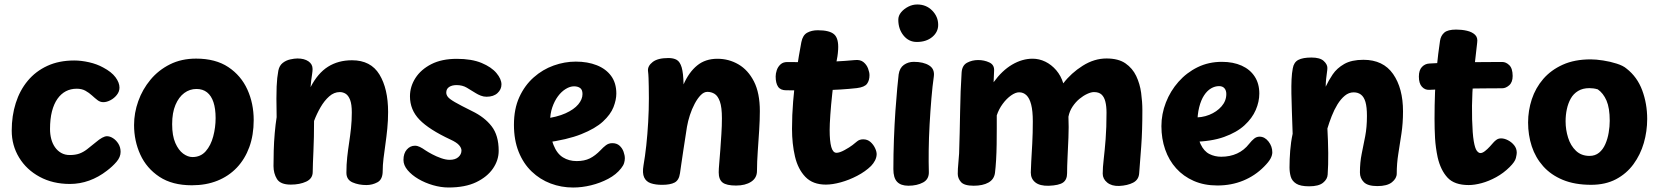

<svg xmlns="http://www.w3.org/2000/svg" viewBox="-20 -818 7399 857"><path d="M440.7 -516.6Q477.8 -497.1 495.6 -473.1Q513.3 -449 513.3 -427.1Q513.3 -409.2 501.4 -394.3Q489.6 -379.3 472.9 -370.7Q456.3 -362 441.3 -362Q427 -362 415.2 -371.1Q403.3 -380.2 390.5 -392Q377.7 -403.8 361.5 -412.9Q345.3 -422 322.3 -422Q295.6 -422 273.9 -410.7Q252.3 -399.3 236.4 -376.8Q220.6 -354.3 211.9 -320.8Q203.3 -287.2 203.3 -242Q203.3 -218.7 208.7 -197.9Q214.1 -177.1 225.4 -160.9Q236.7 -144.8 253.2 -135.4Q269.8 -126 291.3 -126Q316.3 -126 334.1 -132.4Q351.9 -138.8 368.6 -151.7Q385.2 -164.6 407.2 -182.6Q439.2 -210 457.3 -210Q470.9 -210 484.9 -200.9Q499 -191.8 508.7 -175.9Q518.3 -160.1 518.3 -140.1Q518.3 -117 500.1 -95.8Q481.9 -74.6 457.3 -56.1Q420 -27.1 378.2 -12Q336.3 3.1 292.3 3.1Q215.8 3.1 157.1 -28.7Q98.3 -60.4 65.3 -114.7Q32.3 -169 32.3 -235Q32.3 -301.3 50.4 -358.1Q68.4 -414.9 103.8 -457.4Q139.2 -500 191.3 -524Q243.3 -548 311.3 -548Q342.3 -548 377.6 -540.1Q412.8 -532.1 440.7 -516.6Z M578.4 -260Q578.4 -314 597.2 -366.6Q615.9 -419.2 651.7 -462.2Q687.4 -505.2 738.7 -530.8Q789.9 -556.4 855.4 -556.4Q942.2 -556.4 999.1 -518.5Q1056 -480.6 1084.2 -418.3Q1112.4 -356.1 1112.4 -282Q1112.4 -215.2 1092.9 -161.6Q1073.3 -107.9 1037.1 -69.7Q1000.8 -31.6 950.2 -11.3Q899.6 9 836.4 9Q748.8 9 691.5 -28.9Q634.2 -66.9 606.3 -128Q578.4 -189.1 578.4 -260ZM748.4 -263.7Q748.4 -212 762.6 -179.8Q776.7 -147.7 797.5 -132.3Q818.3 -117 839.2 -117Q875.3 -117 898.2 -142.8Q921 -168.7 931.7 -209Q942.4 -249.3 942.4 -290.7Q942.4 -332.9 932.8 -361.8Q923.2 -390.7 904.2 -405.8Q885.1 -420.9 857.1 -420.9Q826.8 -420.9 802.4 -402.8Q778 -384.7 763.2 -349.8Q748.4 -314.9 748.4 -263.7Z M1222.4 -503Q1227 -525.3 1241.8 -537Q1256.6 -548.7 1275.4 -552.8Q1294.2 -557 1307.7 -557Q1338.1 -557 1356.7 -544.3Q1375.2 -531.7 1375.2 -510Q1375.2 -501.1 1373.2 -487.9Q1371.2 -474.8 1369.2 -459.9Q1367.2 -445 1366.2 -429Q1398.4 -491.4 1444.1 -520.2Q1489.8 -549 1551.2 -549Q1634.9 -549 1673.6 -485.5Q1712.3 -422 1712.3 -318Q1712.3 -280 1708.7 -243.9Q1705.1 -207.8 1700.3 -174.2Q1695.4 -140.7 1691.8 -110.4Q1688.2 -80.2 1688.2 -55Q1688.2 -17.4 1665.3 -4.7Q1642.3 8 1615.2 8Q1580.9 8 1553.6 -3.9Q1526.2 -15.9 1526.2 -47Q1526.2 -84 1529.8 -116.6Q1533.4 -149.1 1538.3 -180.9Q1543.1 -212.7 1546.7 -245.8Q1550.3 -279 1550.3 -316Q1550.3 -352.4 1542.8 -372Q1535.2 -391.6 1523.2 -399.3Q1511.1 -407 1496.8 -407Q1471 -407 1449.4 -387.8Q1427.8 -368.7 1410.7 -339.2Q1393.7 -309.8 1381.8 -278Q1381.8 -203 1379 -143.4Q1376.2 -83.9 1375.8 -50Q1375.6 -20.9 1346.8 -7.4Q1318 6 1277.8 6Q1231.7 6 1216.2 -19Q1200.8 -44 1200.8 -77Q1200.8 -107.4 1201.8 -145.8Q1202.8 -184.1 1206.3 -223.8Q1209.8 -263.6 1214.8 -295Q1213.8 -345 1213.8 -377.7Q1213.8 -410.3 1214.8 -431.9Q1215.8 -453.6 1217.5 -469.7Q1219.2 -485.8 1222.4 -503Z M2218.3 -441.1Q2218.3 -418.9 2200.7 -402.6Q2183.1 -386.2 2151.7 -386.2Q2138 -386.2 2125.6 -391.2Q2113.2 -396.2 2103.9 -402Q2083 -415.2 2063.4 -426.7Q2043.9 -438.2 2017.9 -438.2Q1997.7 -438.2 1984.8 -429.8Q1971.9 -421.3 1971.9 -404.7Q1971.9 -394.9 1979.1 -385.5Q1986.3 -376.1 2010.6 -362Q2034.9 -347.9 2086.6 -322.3Q2142.8 -295.3 2174.3 -254.5Q2205.9 -213.7 2205.9 -145Q2205.9 -103 2180.4 -65.8Q2154.9 -28.6 2105.6 -4.8Q2056.2 18.9 1982.3 18.9Q1948.2 18.9 1912.7 8.6Q1877.2 -1.7 1847.5 -19.1Q1817.8 -36.6 1799.3 -58.6Q1780.9 -80.6 1780.9 -104Q1780.9 -133.4 1795.9 -150.5Q1810.9 -167.6 1832.3 -167.6Q1842.7 -167.6 1854.3 -162Q1865.9 -156.4 1878.9 -147Q1889.9 -139.6 1908.7 -129.6Q1927.4 -119.6 1948.7 -112.1Q1970 -104.6 1987.1 -104.6Q2012.1 -104.6 2025.9 -116.8Q2039.8 -129.1 2039.8 -146.4Q2039.8 -157.6 2029.1 -170Q2018.4 -182.4 1990.9 -195Q1895.2 -239.6 1852.6 -283.6Q1809.9 -327.6 1809.9 -388Q1809.9 -431.6 1834.3 -469.7Q1858.8 -507.9 1905.3 -531.7Q1951.8 -555.4 2018.9 -555.4Q2085.4 -555.4 2129.6 -537Q2173.7 -518.6 2196 -491.8Q2218.3 -465.1 2218.3 -441.1Z M2412.7 -181 2407.7 -287.8Q2465.9 -295 2504.1 -312.2Q2542.2 -329.4 2561.1 -352.1Q2580 -374.8 2580 -398.2Q2580 -417.7 2569.3 -425.2Q2558.6 -432.7 2542.2 -432.7Q2524.2 -432.7 2505.1 -420.9Q2485.9 -409.2 2470.3 -388.1Q2454.8 -367 2445.1 -338.6Q2435.4 -310.1 2435.4 -275.7Q2435.4 -209.4 2450.7 -170.8Q2465.9 -132.1 2492.7 -115.6Q2519.4 -99 2554 -99Q2588.3 -99 2612.7 -111Q2637 -123 2661 -148Q2672 -160 2684.4 -169.5Q2696.8 -179 2713.1 -179Q2732.9 -179 2745.3 -167.8Q2757.7 -156.6 2763.3 -140.7Q2769 -124.8 2769 -111.4Q2769 -101.4 2765.7 -90.3Q2762.4 -79.2 2752.3 -66.6Q2730.7 -38.9 2694.9 -19.9Q2659.1 -1 2618.4 9Q2577.7 19 2538 19Q2485.3 19 2437.7 1Q2390.1 -17 2353.1 -52.5Q2316 -88 2295 -140.5Q2274 -193 2274 -261Q2274 -332 2298 -384.5Q2322 -437 2362.1 -472.5Q2402.1 -508 2451.2 -525.5Q2500.3 -543 2550 -543Q2602.9 -543 2643.7 -526.8Q2684.6 -510.7 2707.8 -479.1Q2731 -447.6 2731 -400.2Q2731 -372.3 2718.2 -339.6Q2705.3 -306.9 2671.4 -275.6Q2637.6 -244.3 2574.7 -219.2Q2511.9 -194 2412.7 -181Z M2872.3 -502Q2870.6 -523.7 2893.3 -541.3Q2916 -559 2963.4 -559Q2986.4 -559 3000.8 -550.7Q3015.2 -542.3 3022.7 -517.1Q3030.1 -491.8 3031.1 -441.3Q3055.2 -496 3091.8 -525.8Q3128.4 -555.7 3182.3 -555.7Q3233.2 -555.7 3276.2 -530.6Q3319.2 -505.6 3345.4 -454.2Q3371.6 -402.9 3371.6 -322Q3371.6 -282.9 3368.6 -236.2Q3365.6 -189.4 3362.3 -142.7Q3359 -96 3358.8 -55.1Q3358.8 -23.7 3332.7 -6.7Q3306.7 10.2 3265.4 10.2Q3222.9 10.2 3205.4 -3.2Q3188 -16.7 3188 -48.9Q3188 -63.4 3190.4 -89.7Q3192.8 -116 3195.2 -149.7Q3197.6 -183.4 3199.9 -219.7Q3202.3 -256 3202.3 -290Q3202.3 -339.2 3193.3 -364.6Q3184.3 -389.9 3169.8 -398.9Q3155.2 -408 3137.3 -408Q3122 -408 3107.6 -393.3Q3093.2 -378.6 3080.7 -354.9Q3068.2 -331.3 3059.4 -304.3Q3050.6 -277.2 3046.3 -252Q3036.3 -187 3030.1 -146.9Q3023.9 -106.8 3020.7 -83.4Q3017.4 -60.1 3015.2 -45Q3010.9 -13.7 2991.3 -3.3Q2971.8 7 2935.3 7Q2905.7 7 2884.8 -0.1Q2864 -7.1 2855.2 -26.2Q2846.4 -45.2 2852.3 -80Q2859.2 -119 2864.7 -168.9Q2870.1 -218.9 2873.2 -273.4Q2876.3 -328 2876.3 -379Q2876.3 -410 2875.8 -431.5Q2875.3 -453 2874.8 -470Q2874.3 -487 2872.3 -502Z M3489.2 -415Q3463.8 -415 3453 -430.9Q3442.2 -446.8 3442.2 -477Q3442.2 -489.6 3447.1 -504.6Q3452 -519.7 3464.1 -530.8Q3476.2 -542 3497.2 -541Q3544.8 -540.2 3598 -540.4Q3651.2 -540.7 3702.8 -543.3Q3754.3 -545.9 3796.2 -549.9Q3820.3 -552.4 3834.5 -540.5Q3848.7 -528.6 3854.8 -511.7Q3861 -494.9 3861 -482.3Q3861 -459.2 3850.1 -444.1Q3839.1 -429 3804.2 -424.7Q3734.6 -416.9 3650.7 -415.4Q3566.9 -414 3489.2 -415ZM3556.9 -630Q3563 -661 3582.9 -672Q3602.8 -683 3630.2 -683Q3682.9 -683 3703.4 -664.6Q3723.9 -646.1 3721.1 -597.1Q3720.1 -579.9 3717.9 -566.3Q3715.7 -552.8 3712.4 -535.8Q3709.2 -518.9 3705.2 -490Q3700.2 -449 3694.7 -399Q3689.2 -349 3686.2 -305.5Q3683.2 -262 3683.2 -238Q3683.2 -188.2 3690.4 -162.1Q3697.7 -136 3713.7 -136Q3727.7 -136 3749.7 -148.1Q3771.7 -160.1 3785.1 -170.4Q3795.2 -178 3805.8 -187.1Q3816.4 -196.1 3833 -196.1Q3852 -196.1 3865.4 -184.3Q3878.8 -172.4 3886.2 -156.2Q3893.7 -140 3892.9 -127.4Q3892.1 -114.2 3885.6 -101.6Q3879.1 -88.9 3868 -77.2Q3842.7 -52.4 3806.3 -33.4Q3770 -14.4 3732.8 -4.2Q3695.6 6 3666.2 6Q3608 6 3574.8 -28.5Q3541.7 -63 3528.4 -119.5Q3515.2 -176 3515.2 -243Q3515.2 -305 3520.2 -365Q3525.2 -425 3532.2 -476.9Q3539.2 -528.9 3545.9 -568.7Q3552.7 -608.4 3556.9 -630Z M3991.2 -486Q3995.6 -515.1 4014.8 -528.6Q4034 -542 4058.6 -542Q4101.8 -542 4127.3 -525.9Q4152.9 -509.9 4148.1 -476Q4142.1 -434.9 4137.4 -378.9Q4132.7 -323 4129.3 -262.3Q4125.9 -201.6 4125.3 -146.7Q4124.7 -91.8 4125.9 -53Q4127.7 -18.4 4100.4 -3.7Q4073.2 11 4034.6 11Q4000.7 11 3984.1 -6.7Q3967.6 -24.3 3967.6 -63Q3967.6 -129.2 3970.1 -196.5Q3972.6 -263.8 3976.7 -322.8Q3980.8 -381.8 3984.9 -424.7Q3989 -467.7 3991.2 -486ZM3989.6 -730Q3989.6 -747.9 4002.1 -763.1Q4014.7 -778.3 4034.1 -788.2Q4053.4 -798 4074.2 -798Q4114.2 -798 4140.9 -770.9Q4167.6 -743.8 4167.6 -707Q4167.6 -674.8 4140.9 -652.7Q4114.2 -630.7 4072.3 -630.7Q4036.2 -630.7 4012.9 -659.6Q3989.6 -688.4 3989.6 -730Z M4272.2 -494Q4274.2 -526.1 4296.7 -538.1Q4319.1 -550 4346 -550Q4373.1 -550 4396.1 -539.2Q4419 -528.4 4417.2 -502L4415 -451Q4452.7 -503.1 4497.7 -529.6Q4542.8 -556 4589 -556Q4618.4 -556 4645.9 -542.7Q4673.3 -529.3 4694.6 -504.5Q4715.8 -479.7 4726 -446Q4761 -491.9 4812.5 -524.4Q4864 -557 4919 -557Q4972 -557 5003.5 -535.2Q5035 -513.4 5051.5 -478.8Q5068 -444.1 5073.5 -403.8Q5079 -363.6 5079 -326Q5079 -234 5074 -166.1Q5069 -98.1 5064.8 -45Q5063 -15.9 5037.9 -2.8Q5012.9 10.2 4975 12Q4941.8 13 4921.9 -3.3Q4902 -19.6 4902 -43Q4902 -70 4906.5 -107.9Q4911 -145.8 4915 -196.9Q4919 -248 4919 -315Q4919 -343.9 4913.8 -364.4Q4908.7 -385 4896.8 -396Q4884.9 -407 4863 -407Q4850.4 -407 4832.8 -398.9Q4815.2 -390.8 4798 -376.6Q4780.8 -362.3 4767.2 -341.9Q4753.7 -321.6 4749 -297Q4751 -251 4749 -203.9Q4747 -156.8 4745 -115.4Q4743 -74 4743 -45Q4743 -15.9 4724.9 -3.2Q4706.9 9.4 4661 11.2Q4621.6 12.2 4601.3 -3.8Q4581 -19.9 4581 -48Q4581 -63 4583 -96.8Q4585 -130.6 4587.5 -177.3Q4590 -224 4590 -276Q4590 -322.8 4582.7 -351.2Q4575.4 -379.7 4561.7 -392.8Q4548 -406 4529 -406Q4512.8 -406 4492.7 -391.8Q4472.7 -377.6 4455.6 -354.4Q4438.4 -331.2 4429.1 -303Q4429.1 -279 4429.1 -245Q4429.1 -211 4428.6 -174Q4428.1 -137 4426.1 -103.5Q4424.1 -70 4421.1 -46Q4417.1 -17.2 4391.9 -3.1Q4366.7 11 4326 11Q4283.9 11 4269.4 -5.5Q4255 -22 4255 -42Q4255 -65 4257.5 -88.5Q4260 -112 4261 -133Q4264 -226 4265.5 -319.9Q4267 -413.9 4272.2 -494Z M5413.7 9.9Q5355 9.9 5308.6 -10.4Q5262.2 -30.7 5229.9 -66.6Q5197.6 -102.4 5180.8 -150.7Q5164 -199 5164 -255Q5164 -309 5184 -360.5Q5204 -412 5240.3 -453Q5276.6 -494 5325.6 -518Q5374.7 -542 5433.8 -542Q5484.4 -542 5522.2 -525Q5559.9 -508 5580.4 -476.3Q5601 -444.7 5601 -400.6Q5601 -364.1 5585.1 -327.2Q5569.2 -290.2 5534.7 -258.6Q5500.2 -227 5443.6 -206.7Q5386.9 -186.4 5305.1 -184.9L5304.3 -294.1Q5344 -291.9 5377.6 -305.4Q5411.2 -318.9 5432.4 -343.2Q5453.7 -367.6 5453.7 -398.4Q5453.7 -414.4 5445.4 -424Q5437.1 -433.6 5421.3 -433.6Q5403 -433.6 5385.7 -423.5Q5368.3 -413.4 5354.6 -392.6Q5340.8 -371.7 5332.6 -339.3Q5324.4 -307 5324.4 -262.7Q5324.4 -205.3 5339.2 -174.1Q5353.9 -142.8 5378.1 -130.6Q5402.2 -118.4 5431 -118.4Q5470 -118.4 5501.6 -132.8Q5533.1 -147.1 5555.7 -176.1Q5567.1 -190.6 5578 -199.3Q5588.9 -208 5602 -208Q5625 -208 5642 -186.4Q5659 -164.8 5659 -138Q5659 -125 5650.9 -109.9Q5642.8 -94.8 5622 -74Q5581.9 -33.4 5529.1 -11.8Q5476.3 9.9 5413.7 9.9Z M5750.4 -512.9Q5755 -540 5775 -550.6Q5795 -561.2 5834.1 -561.2Q5871.6 -561.2 5888.2 -546.1Q5904.8 -531 5904.8 -515Q5904.8 -506.9 5902.8 -494Q5900.8 -481.1 5899.2 -465.2Q5897.6 -449.3 5897.3 -431Q5909.6 -457.7 5928.4 -485.7Q5947.3 -513.7 5980.1 -532.4Q6012.9 -551.1 6065.7 -551.1Q6153.9 -551.1 6198.2 -487.6Q6242.4 -424.1 6242.4 -320.9Q6242.4 -268.3 6235.4 -221.8Q6228.4 -175.2 6221.4 -131.4Q6214.4 -87.7 6214.4 -43.2Q6214.4 -21.9 6193.2 -4.7Q6171.9 12.6 6128 12.6Q6084.9 12.6 6067.5 -5.1Q6050.1 -22.7 6050.1 -48.1Q6050.1 -93.2 6058 -131.6Q6065.9 -170 6073.7 -210.2Q6081.4 -250.3 6081.4 -300.3Q6081.4 -340.1 6074.8 -362.8Q6068.1 -385.4 6054.8 -395.6Q6041.4 -405.8 6022.2 -405.8Q6000.7 -405.8 5982.6 -390.8Q5964.6 -375.9 5949.9 -352.1Q5935.2 -328.2 5924.1 -299.7Q5912.9 -271.2 5904.9 -244.3Q5908 -189.3 5908.6 -135.3Q5909.1 -81.2 5906.1 -39.1Q5905.1 -18.2 5885.5 -2.3Q5865.9 13.6 5823.1 13.6Q5784.4 13.6 5765.7 1.7Q5746.9 -10.2 5741.3 -29.6Q5735.8 -49 5735.8 -71Q5735.8 -106 5738.8 -145Q5741.8 -184 5749.8 -221Q5748 -275.7 5746.4 -319.9Q5744.9 -364.1 5744.2 -400Q5743.6 -435.9 5744.9 -463.7Q5746.2 -491.6 5750.4 -512.9Z M6407.6 -635.9Q6411.1 -659 6426.7 -672.5Q6442.3 -686 6479.8 -686Q6505 -686 6527.8 -680.7Q6550.6 -675.4 6563.8 -662.9Q6577 -650.4 6573.4 -627.1Q6567 -574.8 6561.1 -519.3Q6555.2 -463.8 6552.2 -405.4Q6549.2 -347 6550.8 -285Q6552.6 -220.7 6558.1 -188.4Q6563.6 -156.1 6571.6 -145.4Q6579.6 -134.8 6587.9 -134.8Q6596.9 -134.8 6608.2 -143.6Q6619.4 -152.3 6629.8 -163.7Q6640.2 -175.1 6646.2 -182.1Q6652.2 -189.1 6660.5 -194.7Q6668.8 -200.3 6680.4 -200.3Q6694.8 -200.3 6711 -192Q6727.2 -183.7 6738.7 -169.4Q6750.1 -155.1 6750.1 -136.1Q6750.1 -129.1 6746.2 -112.6Q6742.3 -96 6718 -72Q6691 -45.2 6658.2 -27.2Q6625.3 -9.2 6593.4 -0.6Q6561.4 8 6535.6 8Q6471.7 8 6441.1 -25.2Q6410.4 -58.3 6397.1 -115.4Q6387.8 -159.4 6385.4 -201.2Q6383.1 -243 6383.1 -288Q6383.1 -349 6385.3 -405.8Q6387.6 -462.6 6393.2 -519.5Q6398.8 -576.4 6407.6 -635.9ZM6359.4 -417Q6340.4 -416 6326.8 -430.8Q6313.2 -445.7 6313.2 -476.1Q6313.2 -504.8 6326.8 -519.1Q6340.4 -533.4 6359.4 -534.4Q6385.4 -536.4 6424.1 -537.9Q6462.7 -539.4 6507.3 -539.9Q6551.9 -540.4 6598 -540.9Q6644.1 -541.4 6685.1 -541.4Q6702.1 -541.4 6716.8 -527.1Q6731.6 -512.8 6731.8 -479Q6731.8 -450.9 6716.4 -437.4Q6701.1 -424 6685.1 -424Q6643.1 -424 6602.6 -423.5Q6562.1 -423 6522.3 -422.5Q6482.4 -422 6441.9 -420.5Q6401.4 -419 6359.4 -417Z M7079.9 -553Q7103.7 -553 7135.6 -548.1Q7167.6 -543.2 7196.5 -533.9Q7225.4 -524.7 7240.2 -511.7Q7287.8 -474.7 7310.1 -414.9Q7332.3 -355.1 7332.3 -287Q7332.3 -232 7317.2 -179.7Q7302 -127.4 7271.1 -85.2Q7240.2 -42.9 7193.1 -18Q7145.9 6.9 7081.9 6.9Q7009.1 6.9 6955.9 -15.1Q6902.7 -37.1 6868.1 -75.9Q6833.6 -114.7 6817.1 -164.9Q6800.7 -215.2 6800.7 -271Q6800.7 -324.6 6817.3 -375.1Q6834 -425.7 6868.4 -465.6Q6902.8 -505.4 6955.4 -529.2Q7008.1 -553 7079.9 -553ZM6968.1 -276.4Q6968.1 -238.9 6979.3 -203.3Q6990.4 -167.8 7014.4 -144.9Q7038.3 -122.1 7075 -122.1Q7100 -122.1 7117.6 -136.5Q7135.1 -150.9 7145.4 -174.6Q7155.8 -198.2 7160.4 -225.8Q7165.1 -253.4 7165.1 -278.9Q7165.1 -336 7150.7 -369.2Q7136.2 -402.3 7111.8 -419.1Q7101.1 -422.3 7092.5 -423.4Q7083.9 -424.6 7074 -424.6Q7044.7 -424.6 7023.9 -412Q7003.1 -399.4 6991.2 -378.2Q6979.3 -357 6973.7 -330.8Q6968.1 -304.7 6968.1 -276.4Z"/></svg>

Font: Playpen Sans Arabic
Style: Regular
Weight: 400
Designer: Azza Alameddine, Laura Meseguer, Veronika Burian, José Scaglione
Foundry: TypeTogether
Version: Version 2.000